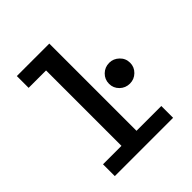

<svg xmlns="http://www.w3.org/2000/svg" viewBox="-185 -795 920 920"><g transform="rotate(-45 275.0 -335.5)"><path d="M67 0V-80H192V-591H74V-671H294V-80H462V0ZM432 -262Q402 -262 381 -282.5Q360 -303 360 -332Q360 -362 381 -382.5Q402 -403 432 -403Q460 -403 481.5 -382.5Q503 -362 503 -332Q503 -303 482 -282.5Q461 -262 432 -262Z"/></g></svg>

Font: Inconsolata SemiExpanded SemiBold
Style: Regular
Weight: 600
Width: 6
Monospace: yes
Designer: Raph Levien, Cyreal, Brenton Simpson
Foundry: Raph Levien, Cyreal, Google
Version: Version 3.001; ttfautohint (v1.8.2.53-6de2)